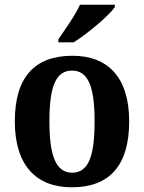

<svg xmlns="http://www.w3.org/2000/svg" viewBox="-20 -786 613 816"><path d="M228 -619V-606H293C352 -643 445 -721 468 -756V-766H320C300 -721 256 -660 228 -619ZM285 10C445 10 529 -82 529 -270C529 -458 438 -549 288 -549C127 -549 43 -458 43 -270C43 -82 135 10 285 10ZM287 -52C216 -52 190 -127 190 -270C190 -413 215 -486 286 -486C357 -486 382 -413 382 -270C382 -127 358 -52 287 -52Z"/></svg>

Font: Noto Serif Tamil SemiCondensed
Style: Bold
Weight: 700
Width: 4
Designer: Indian Type Foundry, Tom Grace, and the Monotype Design Team
Foundry: Monotype Imaging Inc.
Version: Version 2.004